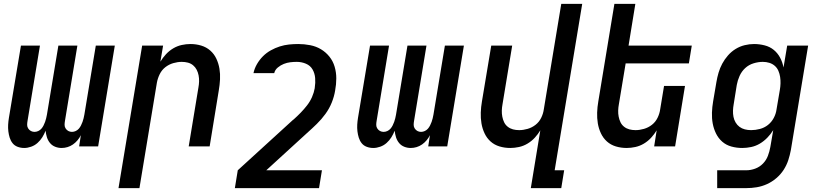

<svg xmlns="http://www.w3.org/2000/svg" viewBox="-20 -755 4240 990"><path d="M105 8Q87 8 71 2Q55 -4 45 -16.5Q35 -29 30 -45Q25 -61 23 -78Q21 -95 22 -112.5Q23 -130 26 -148L88 -520H186L122 -132Q120 -121 120 -111Q120 -101 125.5 -92.5Q131 -84 139.5 -79.5Q148 -75 158 -75Q168 -75 177.5 -79.5Q187 -84 193.5 -91.5Q200 -99 204.5 -108Q209 -117 212.5 -126.5Q216 -136 218 -145Q220 -154 222 -164L281 -520H379L315 -132Q313 -121 313 -111Q313 -101 318.5 -92.5Q324 -84 332.5 -79.5Q341 -75 351 -75Q361 -75 370.5 -79.5Q380 -84 386.5 -91.5Q393 -99 397.5 -108Q402 -117 405.5 -126.5Q409 -136 411 -145Q413 -154 415 -164L474 -520H572L486 0H388L397 -58Q390 -44 379.5 -31.5Q369 -19 356 -10Q343 -1 328 3.5Q313 8 298 8Q280 8 264 1.5Q248 -5 237.5 -18Q227 -31 222 -47Q217 -63 215 -81Q208 -63 198 -47Q188 -31 173.5 -18Q159 -5 140.5 1.5Q122 8 105 8Z M591 215 713 -520H821L807 -437Q819 -457 835.5 -475Q852 -493 873 -505.5Q894 -518 917 -523Q940 -528 962 -528Q991 -528 1017.5 -520Q1044 -512 1064 -494.5Q1084 -477 1095.5 -452.5Q1107 -428 1111.5 -401Q1116 -374 1114.5 -345.5Q1113 -317 1108 -288L1061 0H953L1003 -303Q1006 -319 1006.5 -335Q1007 -351 1004 -366.5Q1001 -382 994 -395.5Q987 -409 975.5 -418.5Q964 -428 949 -432Q934 -436 917 -436Q896 -436 873.5 -429.5Q851 -423 832.5 -408.5Q814 -394 803.5 -372.5Q793 -351 789 -329L699 215Z M1625 215H1191L1206 123L1492 -138H1493L1494 -139Q1513 -156 1530.5 -174Q1548 -192 1563.5 -212Q1579 -232 1589 -255Q1599 -278 1603 -301V-303Q1607 -328 1605 -352.5Q1603 -377 1591.5 -397Q1580 -417 1557.5 -426.5Q1535 -436 1510 -436Q1494 -436 1477 -434Q1460 -432 1443.5 -425.5Q1427 -419 1412.5 -407Q1398 -395 1394 -378H1287Q1292 -402 1305 -424.5Q1318 -447 1336 -465Q1354 -483 1376.5 -495.5Q1399 -508 1422.5 -515.5Q1446 -523 1470 -525.5Q1494 -528 1518 -528Q1549 -528 1579.5 -522Q1610 -516 1635 -501Q1660 -486 1678.5 -463Q1697 -440 1705.5 -411Q1714 -382 1714 -351Q1714 -320 1708 -288Q1703 -257 1690.5 -226Q1678 -195 1658 -167.5Q1638 -140 1613.5 -116Q1589 -92 1563 -69L1353 123H1640Z M1905 8Q1887 8 1871 2Q1855 -4 1845 -16.5Q1835 -29 1830 -45Q1825 -61 1823 -78Q1821 -95 1822 -112.5Q1823 -130 1826 -148L1888 -520H1986L1922 -132Q1920 -121 1920 -111Q1920 -101 1925.5 -92.5Q1931 -84 1939.5 -79.5Q1948 -75 1958 -75Q1968 -75 1977.5 -79.5Q1987 -84 1993.5 -91.5Q2000 -99 2004.5 -108Q2009 -117 2012.5 -126.5Q2016 -136 2018 -145Q2020 -154 2022 -164L2081 -520H2179L2115 -132Q2113 -121 2113 -111Q2113 -101 2118.5 -92.5Q2124 -84 2132.5 -79.5Q2141 -75 2151 -75Q2161 -75 2170.5 -79.5Q2180 -84 2186.5 -91.5Q2193 -99 2197.5 -108Q2202 -117 2205.5 -126.5Q2209 -136 2211 -145Q2213 -154 2215 -164L2274 -520H2372L2286 0H2188L2197 -58Q2190 -44 2179.5 -31.5Q2169 -19 2156 -10Q2143 -1 2128 3.5Q2113 8 2098 8Q2080 8 2064 1.5Q2048 -5 2037.5 -18Q2027 -31 2022 -47Q2017 -63 2015 -81Q2008 -63 1998 -47Q1988 -31 1973.5 -18Q1959 -5 1940.5 1.5Q1922 8 1905 8Z M2717 215 2766 -83Q2754 -63 2737.5 -45Q2721 -27 2700 -14.5Q2679 -2 2656 3Q2633 8 2611 8Q2582 8 2555.5 0Q2529 -8 2509.5 -25.5Q2490 -43 2478.5 -67.5Q2467 -92 2462.5 -119Q2458 -146 2459 -174.5Q2460 -203 2465 -232L2513 -520H2621L2571 -217Q2568 -201 2567.5 -185Q2567 -169 2570 -153.5Q2573 -138 2579.5 -124.5Q2586 -111 2598 -101.5Q2610 -92 2625 -88Q2640 -84 2657 -84Q2678 -84 2700.5 -90.5Q2723 -97 2741.5 -111.5Q2760 -126 2770.5 -147.5Q2781 -169 2784 -191L2874 -735H2982L2840 123H2889L2874 215Z M3211 8Q3182 8 3155.5 0Q3129 -8 3109.5 -25.5Q3090 -43 3078.5 -67.5Q3067 -92 3062.5 -119Q3058 -146 3059 -174.5Q3060 -203 3065 -232L3148 -735H3256L3221 -520H3547L3532 -428H3206L3171 -217Q3168 -201 3167.5 -185Q3167 -169 3170 -153.5Q3173 -138 3179.5 -124.5Q3186 -111 3198 -101.5Q3210 -92 3225 -88Q3240 -84 3257 -84Q3278 -84 3300.5 -90.5Q3323 -97 3341.5 -111.5Q3360 -126 3370.5 -147.5Q3381 -169 3384 -191L3404 -312H3512L3461 0H3353L3366 -83Q3354 -63 3337.5 -45Q3321 -27 3300 -14.5Q3279 -2 3256 3Q3233 8 3211 8Z M3828 215H3678V123H3828Q3851 123 3874 114.5Q3897 106 3914 88.5Q3931 71 3939.5 48.5Q3948 26 3952 3L3967 -84Q3954 -63 3936.5 -45Q3919 -27 3898 -14.5Q3877 -2 3853.5 3Q3830 8 3807 8Q3778 8 3751 0.5Q3724 -7 3704 -24.5Q3684 -42 3672 -66.5Q3660 -91 3655 -118Q3650 -145 3651 -174Q3652 -203 3657 -232L3674 -332Q3678 -356 3685 -380Q3692 -404 3704 -426.5Q3716 -449 3733.5 -469Q3751 -489 3773 -502.5Q3795 -516 3819.5 -522Q3844 -528 3868 -528Q3896 -528 3923 -521Q3950 -514 3970 -497.5Q3990 -481 4002.5 -457.5Q4015 -434 4020 -407L4039 -520H4147L4058 18Q4053 45 4044.5 71Q4036 97 4020.5 121Q4005 145 3982.5 164Q3960 183 3934.5 194.5Q3909 206 3882 210.5Q3855 215 3828 215ZM3853 -84Q3875 -84 3898 -90Q3921 -96 3939.5 -110.5Q3958 -125 3969.5 -146.5Q3981 -168 3984 -191L4001 -291Q4004 -308 4004.5 -325Q4005 -342 4002.5 -358.5Q4000 -375 3993.5 -390Q3987 -405 3975 -415.5Q3963 -426 3947 -431Q3931 -436 3913 -436Q3890 -436 3865.5 -428.5Q3841 -421 3822.5 -404Q3804 -387 3793.5 -363.5Q3783 -340 3779 -317L3763 -217Q3760 -201 3759.5 -184.5Q3759 -168 3762 -152.5Q3765 -137 3773 -123.5Q3781 -110 3793 -101Q3805 -92 3820.5 -88Q3836 -84 3853 -84Z"/></svg>

Font: Iosevka Semibold Extended
Style: Italic
Weight: 600
Width: 7
Italic angle: -9°
Monospace: yes
Designer: Belleve Invis
Foundry: Belleve Invis
Version: Version 32.5.0; ttfautohint (v1.8.4)